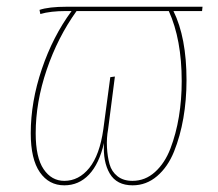

<svg xmlns="http://www.w3.org/2000/svg" viewBox="-20 -538 643 567"><path d="M578.1 -518.1 576.7 -505.4H492.2Q530.8 -427.2 530.8 -301.3Q530.8 -242.7 521.5 -189.2Q512.2 -135.7 493.9 -90.3Q475.6 -44.9 443.8 -17.8Q412.1 9.3 371.6 9.3Q324.7 9.3 304.2 -25.4Q283.7 -60.1 287.1 -115.7Q272.9 -54.2 242.9 -22.5Q212.9 9.3 169.9 9.3Q124.5 9.3 97.7 -29.3Q70.8 -67.9 70.8 -144.5Q70.8 -237.3 103.5 -334Q136.2 -430.7 191.4 -505.4H175.3Q128.9 -505.4 99.1 -496.6L96.7 -508.8Q124 -518.1 177.2 -518.1ZM516.6 -298.3Q516.6 -421.4 478.5 -505.4H206.1Q150.4 -427.7 117.9 -332Q85.4 -236.3 85.4 -144.5Q85.4 -72.8 108.9 -38.3Q132.3 -3.9 169.9 -3.9Q212.9 -3.9 243.7 -42Q274.4 -80.1 285.2 -156.7L305.7 -310.1L319.3 -312L299.3 -156.7Q294.4 -129.9 295.9 -102.5Q297.4 -75.2 303.5 -53.2Q309.6 -31.2 326.9 -17.6Q344.2 -3.9 371.1 -3.9Q408.7 -3.9 437.7 -30Q466.8 -56.2 483.4 -99.6Q500 -143.1 508.3 -193.4Q516.6 -243.7 516.6 -298.3Z"/></svg>

Font: Fira Sans Compressed Hair
Style: Italic
Weight: 100
Width: 3
Italic angle: -8°
Designer: Carrois Corporate & Edenspiekermann AG
Foundry: Carrois Corporate GbR & Edenspiekermann AG
Version: Version 4.203;PS 004.203;hotconv 1.0.88;makeotf.lib2.5.64775